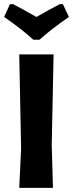

<svg xmlns="http://www.w3.org/2000/svg" viewBox="-23 -908 353 928"><path d="M281 -888 310 -826Q223 -766 168 -716H138Q80 -769 -3 -826L25 -888H40Q92 -861 153 -826Q214 -861 266 -888ZM236 -645 227 -207 233 0H70L79 -191L70 -645Z"/></svg>

Font: Alegreya Sans SC ExtraBold
Style: Regular
Weight: 800
Designer: Juan Pablo del Peral
Foundry: Huerta Tipografica
Version: Version 2.007